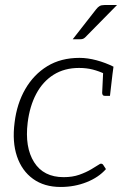

<svg xmlns="http://www.w3.org/2000/svg" viewBox="-20 -737 494 763"><path d="M221 6Q156 6 111.5 -26Q67 -58 47.5 -115.5Q28 -173 38 -250Q47 -325 80.5 -383Q114 -441 168 -474Q222 -507 296 -507Q328 -507 363.5 -497.5Q399 -488 431 -472L427 -442L397 -443Q374 -454 349 -460.5Q324 -467 294 -467Q236 -467 193 -440Q150 -413 124 -364Q98 -315 90 -250Q78 -152 115.5 -92.5Q153 -33 233 -33Q268 -33 295 -42.5Q322 -52 343 -64.5Q364 -77 378 -86Q386 -88 390 -82L401 -65Q372 -32 324 -13Q276 6 221 6ZM390 -452 427 -442 417 -356H397Q391 -356 388.5 -359.5Q386 -363 386 -368ZM395 -717H445L320 -590Q315 -585 310.5 -583Q306 -581 299 -581H269L362 -700Q369 -709 376 -713Q383 -717 395 -717Z"/></svg>

Font: Aleo Light
Style: Italic
Weight: 300
Italic angle: -7°
Designer: Alessio Laiso
Foundry: Alessio Laiso
Version: Version 2.001;gftools[0.9.29]